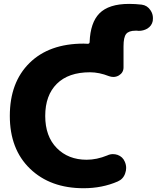

<svg xmlns="http://www.w3.org/2000/svg" viewBox="-20 -992 817 1001"><path d="M416 -10.7Q242.2 -10.7 136.7 -112.3Q31.2 -213.9 31.2 -387.7Q31.2 -562.5 133.8 -663.6Q236.3 -764.6 416 -764.6Q424.8 -764.6 437.5 -763.7Q447.3 -763.7 447.3 -773.4Q451.2 -874 498 -921.9Q546.9 -971.7 653.3 -971.7Q685.5 -971.7 718.8 -967.8Q748 -963.9 764.6 -938.5Q777.3 -919.9 777.3 -897.5Q777.3 -890.6 776.4 -882.8Q771.5 -857.4 748 -842.8Q727.5 -831.1 703.1 -831.1Q699.2 -831.1 694.3 -832Q690.4 -832 686.5 -832Q651.4 -832 637.7 -814.9Q624 -797.9 624 -751V-640.6Q624 -613.3 599.6 -598.6Q585.9 -590.8 571.3 -590.8Q560.5 -590.8 548.8 -594.7Q497.1 -615.2 449.2 -615.2Q336.9 -615.2 276.4 -555.2Q215.8 -495.1 215.8 -387.7Q215.8 -281.2 275.9 -220.2Q335.9 -159.2 431.6 -159.2Q484.4 -159.2 539.1 -181.6Q553.7 -188.5 568.4 -188.5Q581.1 -188.5 592.8 -184.6Q620.1 -174.8 630.9 -148.4Q637.7 -132.8 637.7 -116.2Q637.7 -102.5 632.8 -88.9Q623 -58.6 593.8 -45.9Q512.7 -10.7 416 -10.7Z"/></svg>

Font: Gen Jyuu GothicX Heavy
Style: Bold
Weight: 900
Designer: [Source Han Sans]
Ryoko NISHIZUKA  (kana & ideographs); Paul D. Hunt (Latin, Greek & Cyrillic); Wenlong ZHANG  (bopomofo
Version: Version 1.002.20150607